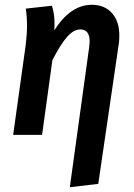

<svg xmlns="http://www.w3.org/2000/svg" viewBox="-20 -564 561 803"><path d="M353 -367Q355 -385 355 -390Q355 -441 316 -441Q288 -441 260 -409Q232 -377 199 -312L156 0H35L87 -372Q93 -420 93 -455Q93 -493 88 -528L197 -540Q208 -507 208 -467Q208 -448 207 -437Q275 -544 364 -544Q417 -544 448 -509.5Q479 -475 479 -416Q479 -394 477 -382L391 205L272 219Z"/></svg>

Font: Fira Sans Condensed Medium
Style: Italic
Weight: 500
Width: 3
Italic angle: -8°
Designer: bBox Type GmbH & Carrois Corporate GbR & Edenspiekermann AG
Foundry: bBox Type GmbH & Carrois Corporate GbR & Edenspiekermann AG
Version: Version 4.301